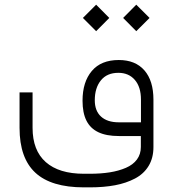

<svg xmlns="http://www.w3.org/2000/svg" viewBox="-20 -581 739 820"><path d="M505.9 -504.4 562 -561 618.7 -504.4 562 -447.8ZM334 -504.4 390.6 -561 446.8 -504.4 390.6 -447.8ZM635.3 -155.3V46.9Q635.3 93.8 614.7 127.7Q594.2 161.6 556.6 181.4Q519 201.2 471.2 210.2Q423.3 219.2 363.3 219.2H338.4Q198.7 219.2 131.1 156.7Q63.5 94.2 63.5 -34.7V-186.5H119.1V-35.2Q119.1 61.5 175.5 111.3Q231.9 161.1 338.4 161.1H363.3Q410.6 161.1 449 155Q487.3 148.9 517.8 135.7Q548.3 122.6 564.9 100.1Q581.5 77.6 581.5 46.9V14.6V0H566.9H487.8Q434.1 0 399.9 -16.4Q365.7 -32.7 349.1 -65.9Q332.5 -99.1 332.5 -150.9Q332.5 -231 372.1 -277.8Q411.6 -324.7 487.3 -324.7Q558.1 -324.7 596.7 -280.5Q635.3 -236.3 635.3 -155.3ZM384.8 -152.8Q384.8 -107.4 411.6 -83Q438.5 -58.6 487.3 -58.6H567.4H582V-73.2V-155.8Q582 -209.5 555.9 -239.7Q529.8 -270 485.4 -270Q437 -270 410.9 -237.8Q384.8 -205.6 384.8 -152.8Z"/></svg>

Font: Shabnam Thin FD
Style: Thin-FD
Weight: 100
Foundry: DejaVu fonts team - Redesigned by Saber Rastikerdar - Based on Vazir font
Version: Version 5.0.0